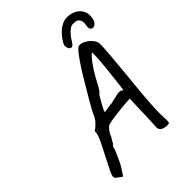

<svg xmlns="http://www.w3.org/2000/svg" viewBox="-256 -969 1136 1136"><g transform="rotate(-45 312.0 -401.0)"><path d="M65 33Q47 23 45.5 11Q44 -1 59 -31Q74 -61 106 -124Q130 -169 141.5 -194.5Q153 -220 156 -231Q159 -242 159 -245Q157 -254 161 -259.5Q165 -265 174 -269Q179 -274 193 -287Q207 -300 217 -318Q226 -339 237.5 -361Q249 -383 269 -416.5Q289 -450 321 -504Q341 -539 366 -578Q391 -617 418 -653Q429 -667 439 -675.5Q449 -684 458 -683Q473 -683 491 -674Q509 -665 523 -650.5Q537 -636 543 -621Q548 -613 547 -587Q546 -561 543 -524Q540 -487 536 -445Q533 -404 527 -348Q521 -292 515.5 -231Q510 -170 507 -113.5Q504 -57 507 -15Q508 -6 507 2Q506 10 506 15Q500 21 484.5 20.5Q469 20 454.5 14Q440 8 438 -1Q435 -4 434 -8.5Q433 -13 434 -30.5Q435 -48 437 -90L442 -249L429 -248Q420 -248 395.5 -246Q371 -244 342.5 -240.5Q314 -237 290 -233.5Q266 -230 257 -227Q248 -227 235.5 -215Q223 -203 212 -184Q208 -170 197.5 -154.5Q187 -139 187 -134Q180 -129 175.5 -122Q171 -115 171 -115Q171 -109 161.5 -85.5Q152 -62 138.5 -33.5Q125 -5 111 16L88 50ZM283 -296Q283 -296 293.5 -298Q304 -300 319 -302.5Q334 -305 346 -305Q382 -314 399.5 -317.5Q417 -321 425.5 -321Q434 -321 440 -318Q444 -313 447.5 -312Q451 -311 451 -311Q452 -313 454.5 -333.5Q457 -354 460.5 -384Q464 -414 467.5 -446.5Q471 -479 473.5 -506.5Q476 -534 477 -549Q478 -568 478 -583.5Q478 -599 478 -599Q472 -599 453.5 -577.5Q435 -556 412 -520Q389 -484 368 -443Q358 -424 349 -410.5Q340 -397 335 -397Q333 -395 324 -380Q315 -365 304.5 -346.5Q294 -328 287 -313Q280 -298 283 -296ZM566 -733Q569 -745 568.5 -761Q568 -777 557 -788.5Q546 -800 517 -799Q504 -800 489.5 -789Q475 -778 462 -762.5Q449 -747 440 -731Q426 -707 414 -706.5Q402 -706 396 -719Q390 -732 391 -747Q396 -759 408 -777.5Q420 -796 438.5 -814Q457 -832 480 -843Q503 -854 528 -852Q564 -849 587 -833Q610 -817 619 -793Q628 -769 622 -740Q616 -712 600.5 -703.5Q585 -695 573.5 -703Q562 -711 566 -733Z"/></g></svg>

Font: Caveat Medium
Style: Regular
Weight: 500
Designer: Pablo Impallari
Foundry: Pablo Impallari
Version: Version 2.000